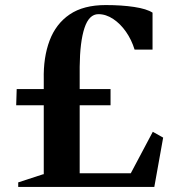

<svg xmlns="http://www.w3.org/2000/svg" viewBox="-20 -737 709 759"><path d="M153 -423Q151 -510 176 -576.5Q201 -643 255.5 -680Q310 -717 398 -717Q461 -717 510.5 -709.5Q560 -702 583 -687V-541H512Q500 -580 478 -611.5Q456 -643 427.5 -662Q399 -681 369 -681Q332 -681 314 -626.5Q296 -572 295 -473V-385H417V-321H295V-52H497L584 -216L625 -193L590 2H52V-16L150 -48H153V-321H44L46 -385H153Z"/></svg>

Font: Wittgenstein
Style: Bold
Weight: 700
Designer: Jörg Drees
Foundry: Jörg Drees
Version: Version 1.303; ttfautohint (v1.8.4.7-5d5b)